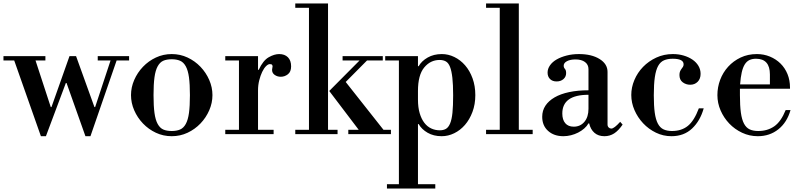

<svg xmlns="http://www.w3.org/2000/svg" viewBox="-32 -774 4624 1108"><path d="M50 -425H-12V-450H230V-425H173L261 -156H265L369 -450H407L513 -156H517L606 -425H532V-450H713V-425H641L490 12H461L352 -295H348L233 12H204Z M724 -225Q724 -270 742.5 -312.5Q761 -355 793 -388.5Q825 -422 867.5 -442Q910 -462 959 -462Q1008 -462 1050.5 -442Q1093 -422 1125 -388.5Q1157 -355 1175.5 -312.5Q1194 -270 1194 -225Q1194 -180 1175.5 -137.5Q1157 -95 1125 -61.5Q1093 -28 1050.5 -8Q1008 12 959 12Q910 12 867.5 -8Q825 -28 793 -61.5Q761 -95 742.5 -137.5Q724 -180 724 -225ZM854 -225Q854 -162 859.5 -122Q865 -82 878 -58.5Q891 -35 910.5 -26.5Q930 -18 959 -18Q987 -18 1007 -26.5Q1027 -35 1040 -58.5Q1053 -82 1058.5 -122Q1064 -162 1064 -225Q1064 -288 1058.5 -328Q1053 -368 1040 -391.5Q1027 -415 1007 -423.5Q987 -432 959 -432Q930 -432 910.5 -423.5Q891 -415 878 -391.5Q865 -368 859.5 -328Q854 -288 854 -225Z M1268 -450H1457V-371H1461Q1486 -425 1518.5 -443.5Q1551 -462 1579 -462Q1611 -462 1629.5 -443.5Q1648 -425 1648 -391Q1648 -360 1629.5 -345.5Q1611 -331 1588 -331Q1569 -331 1553.5 -341.5Q1538 -352 1538 -371Q1538 -377 1539.5 -381.5Q1541 -386 1541 -391Q1541 -396 1538 -400Q1535 -404 1525 -404Q1515 -404 1503 -392Q1491 -380 1481 -359Q1471 -338 1464 -310.5Q1457 -283 1457 -252V-25H1547V0H1268V-25H1347V-425H1268Z M1672 -754H1861V-25H1916V0H1672V-25H1751V-729H1672ZM1945 -450H2177V-425H2086L1963 -301L2181 -25H2224V0H1978V-25H2038L1868 -249L2043 -425H1945Z M2191 -450H2380V-392H2384Q2401 -422 2436 -442Q2471 -462 2518 -462Q2555 -462 2590 -445Q2625 -428 2652 -397Q2679 -366 2695 -322Q2711 -278 2711 -225Q2711 -172 2694.5 -128Q2678 -84 2651 -53Q2624 -22 2589 -5Q2554 12 2517 12Q2470 12 2435.5 -8Q2401 -28 2384 -58H2380V289H2480V314H2201V289H2270V-425H2191ZM2506 -22Q2527 -22 2541.5 -30.5Q2556 -39 2565.5 -61.5Q2575 -84 2579 -123Q2583 -162 2583 -224Q2583 -286 2578.5 -325.5Q2574 -365 2565 -388Q2556 -411 2541 -419.5Q2526 -428 2505 -428Q2452 -428 2416 -384.5Q2380 -341 2380 -249V-200Q2380 -154 2390 -120.5Q2400 -87 2417 -65Q2434 -43 2457 -32.5Q2480 -22 2506 -22Z M2773 -754H2962V-25H3042V0H2773V-25H2852V-729H2773Z M3219 12Q3165 12 3131 -18.5Q3097 -49 3097 -100Q3097 -136 3115.5 -164Q3134 -192 3168.5 -212Q3203 -232 3252.5 -242.5Q3302 -253 3364 -253V-375Q3364 -401 3344 -416Q3324 -431 3289 -431Q3259 -431 3240 -421Q3221 -411 3221 -395Q3221 -384 3228 -376.5Q3235 -369 3235 -352Q3235 -331 3219.5 -317.5Q3204 -304 3180 -304Q3156 -304 3142 -318Q3128 -332 3128 -355Q3128 -377 3142 -397Q3156 -417 3180.5 -431Q3205 -445 3238 -453.5Q3271 -462 3309 -462Q3382 -462 3428 -433.5Q3474 -405 3474 -359V-55Q3474 -45 3480.5 -38.5Q3487 -32 3496 -32Q3512 -32 3547 -71L3561 -55Q3537 -20 3512 -4Q3487 12 3456 12Q3421 12 3398.5 -7.5Q3376 -27 3368 -62H3364Q3355 -46 3339.5 -32.5Q3324 -19 3304.5 -9Q3285 1 3263 6.5Q3241 12 3219 12ZM3279 -43Q3317 -43 3340.5 -71Q3364 -99 3364 -146V-227Q3213 -227 3213 -119Q3213 -83 3230 -63Q3247 -43 3279 -43Z M3850 -435Q3821 -435 3800 -426Q3779 -417 3766 -393.5Q3753 -370 3747 -329Q3741 -288 3741 -224Q3741 -163 3746.5 -123.5Q3752 -84 3764.5 -60.5Q3777 -37 3797 -27.5Q3817 -18 3846 -18Q3901 -18 3937.5 -47.5Q3974 -77 4001 -149H4029Q4009 -77 3962 -32.5Q3915 12 3843 12Q3795 12 3753 -8.5Q3711 -29 3679.5 -62.5Q3648 -96 3629.5 -138.5Q3611 -181 3611 -226Q3611 -270 3629 -312.5Q3647 -355 3679 -388Q3711 -421 3755 -441.5Q3799 -462 3851 -462Q3884 -462 3913 -453.5Q3942 -445 3964 -430Q3986 -415 3998.5 -394Q4011 -373 4011 -348Q4011 -319 3994 -302Q3977 -285 3951 -285Q3927 -285 3908 -299Q3889 -313 3889 -341Q3889 -354 3892.5 -362Q3896 -370 3900.5 -376Q3905 -382 3909 -388Q3913 -394 3913 -403Q3913 -435 3850 -435Z M4238 -262V-225Q4238 -164 4243.5 -124Q4249 -84 4261.5 -60.5Q4274 -37 4294 -27.5Q4314 -18 4344 -18Q4397 -18 4436 -45Q4475 -72 4502 -139H4530Q4510 -68 4460 -28Q4410 12 4341 12Q4293 12 4250.5 -8Q4208 -28 4176.5 -61Q4145 -94 4126.5 -136.5Q4108 -179 4108 -225Q4108 -271 4124 -313.5Q4140 -356 4170 -389Q4200 -422 4242 -442Q4284 -462 4336 -462Q4376 -462 4411 -447.5Q4446 -433 4472 -407.5Q4498 -382 4512.5 -346.5Q4527 -311 4527 -268V-262ZM4411 -344Q4411 -435 4331 -435Q4309 -435 4293 -427.5Q4277 -420 4266 -402.5Q4255 -385 4248.5 -356.5Q4242 -328 4239 -287H4411Z"/></svg>

Font: Libre Bodoni
Style: Regular
Weight: 400
Designer: Pablo Impallari, Rodrigo Fuenzalida
Foundry: Pablo Impallari, Rodrigo Fuenzalida
Version: Version 1.001; ttfautohint (v1.5.65-e2d9)